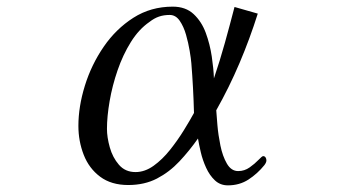

<svg xmlns="http://www.w3.org/2000/svg" viewBox="-20 -556 1040 578"><path d="M564 -216Q563 -254 561 -291.5Q559 -329 556 -366Q555 -379 551 -403Q547 -427 540 -451.5Q533 -476 521 -493.5Q509 -511 491 -511Q473 -511 458.5 -506Q444 -501 430 -490Q398 -468 374 -429.5Q350 -391 334 -344.5Q318 -298 310 -251.5Q302 -205 302 -168Q302 -143 310.5 -112.5Q319 -82 338 -60Q357 -38 388 -38Q416 -38 442.5 -57Q469 -76 492 -105Q515 -134 533.5 -164Q552 -194 564 -216ZM782 -73Q782 -67 776 -59Q755 -33 728 -15.5Q701 2 666 2Q643 2 627 -13Q611 -28 600.5 -51Q590 -74 584.5 -97.5Q579 -121 576 -139Q550 -102 520 -70Q490 -38 452.5 -18.5Q415 1 366 1Q315 1 281.5 -24Q248 -49 232 -90Q216 -131 216 -177Q216 -235 235.5 -298Q255 -361 292 -415Q329 -469 381.5 -502.5Q434 -536 500 -536Q539 -536 563 -513.5Q587 -491 599.5 -457Q612 -423 617.5 -386Q623 -349 624 -320Q642 -373 657 -427Q672 -481 686 -535L756 -515Q732 -439 701 -366Q670 -293 631 -224Q632 -209 634.5 -179.5Q637 -150 643.5 -118Q650 -86 663 -63.5Q676 -41 697 -41Q716 -41 731.5 -52Q747 -63 758 -74.5Q769 -86 772 -86Q777 -86 779.5 -82Q782 -78 782 -73Z"/></svg>

Font: Kaisei HarunoUmi
Style: Regular
Weight: 400
Designer: Font-Kai, 金井和夫
Foundry: KAZUO KANAI
Version: Version 5.003